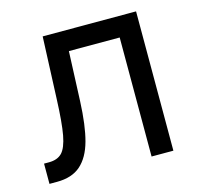

<svg xmlns="http://www.w3.org/2000/svg" viewBox="-84 -618 727 706"><g transform="rotate(-15 280.0 -265.0)"><path d="M20.5 -77.1H39.1Q71.8 -77.1 89.1 -95.2Q106.4 -113.3 115 -159.2Q123.5 -205.1 127 -295.9L136.7 -530.3H492.2V0H409.2V-453.1H215.8L208 -264.6Q204.1 -172.9 188.5 -115.7Q172.9 -58.6 139.6 -29.3Q106.4 0 48.8 0H20.5Z"/></g></svg>

Font: Pretendard JP
Style: Regular
Weight: 400
Designer: Base glyphs from Inter by Rasmus Andersson; Hangeul glyphs from Noto Sans CJK(Source Han Sans) by Jang Soo-young and Kan
Foundry: Kil Hyung-jin
Version: Version 1.309